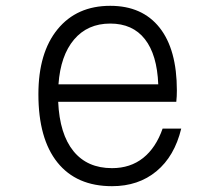

<svg xmlns="http://www.w3.org/2000/svg" viewBox="-20 -626 740 660"><path d="M603 -184Q580 -89 518 -37.5Q456 14 365 14Q243 14 177.5 -67.5Q112 -149 112 -302Q112 -445 178 -525.5Q244 -606 359 -606Q469 -606 528.5 -531Q588 -456 588 -315Q588 -305 587.5 -295Q587 -285 586 -276H180Q185 -165 232.5 -106.5Q280 -48 365 -48Q428 -48 472 -83Q516 -118 539 -184ZM359 -545Q281 -545 234.5 -490Q188 -435 181 -336H524Q520 -438 478 -491.5Q436 -545 359 -545Z"/></svg>

Font: Martian Mono ExtraLight
Style: Regular
Weight: 200
Monospace: yes
Designer: Roman Shamin
Foundry: Evil Martians
Version: Version 1.000; ttfautohint (v1.8.4.7-5d5b)